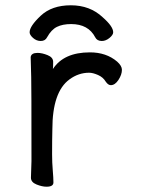

<svg xmlns="http://www.w3.org/2000/svg" viewBox="-20 -690 540 726"><path d="M156 16Q139 16 118 7.5Q97 -1 97 -18L99 -81Q99 -378 98 -398Q96 -454 96 -474Q98 -490 122 -490Q139 -490 160 -481.5Q181 -473 181 -456Q181 -436 180 -429Q221 -492 320 -492Q382 -492 423 -457Q441 -441 441 -426Q441 -408 428 -388Q415 -368 399 -368Q389 -368 380 -381Q370 -398 350.5 -406.5Q331 -415 317 -415Q277 -415 243 -390Q178 -343 178 -201Q177 -163 177 -106Q177 -75 179.5 -46Q182 -17 182 0Q182 16 156 16ZM134 -535Q118 -535 105 -546.5Q92 -558 92 -568Q92 -591 134 -630.5Q176 -670 248 -670Q320 -670 368 -625Q408 -590 408 -568Q408 -558 394 -546.5Q380 -535 365 -535Q347 -535 340 -549Q314 -599 249 -599Q217 -599 195.5 -588.5Q174 -578 158 -549Q151 -535 134 -535Z"/></svg>

Font: LXGW WenKai Mono Medium
Style: Regular
Weight: 500
Monospace: yes
Designer: LXGW / Fontworks Inc.
Foundry: LXGW / Fontworks Inc.
Version: Version 1.520; June 14, 2025